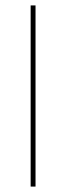

<svg xmlns="http://www.w3.org/2000/svg" viewBox="-20 -688 244 708"><path d="M111 -668H93V0H111Z"/></svg>

Font: Anek Odia Medium Thin
Style: Regular
Weight: 250
Version: Version 1.003